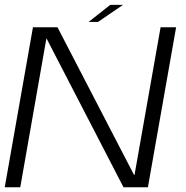

<svg xmlns="http://www.w3.org/2000/svg" viewBox="-23 -790 783 810"><path d="M-3 0H62.5L172.5 -626.5H174L498 0H601L720 -675H654.5L544.5 -52H542.5L219.5 -675H116ZM351 -697.5H390.5L496 -769.5H442Z"/></svg>

Font: Anybody SemiExpanded Light
Style: Italic
Weight: 300
Width: 6
Italic angle: -10°
Version: Version 1.113;gftools[0.9.25]